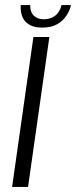

<svg xmlns="http://www.w3.org/2000/svg" viewBox="-20 -737 300 757"><path d="M27.7 0 111.7 -591H174.6L90.6 0ZM146.7 -628.2Q118.1 -628.2 100.5 -637Q82.8 -645.9 74.2 -659.7Q65.7 -673.5 63.1 -688.8Q60.5 -704.1 61.8 -716.9H99Q98.8 -689 113.7 -675Q128.5 -661 152.3 -661Q177.9 -661 196.7 -674.5Q215.6 -688 222.4 -716.9H259.8Q255.8 -696.9 242.5 -676.3Q229.2 -655.7 206 -641.9Q182.8 -628.2 146.7 -628.2Z"/></svg>

Font: Alumni Sans SC Thin
Style: Italic
Weight: 100
Italic angle: -8°
Designer: Robert E. Leuschke
Foundry: Robert E. Leuschke
Version: Version 1.016